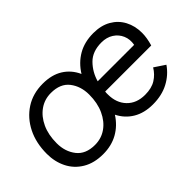

<svg xmlns="http://www.w3.org/2000/svg" viewBox="-77 -786 1073 1073"><g transform="rotate(-45 459.5 -250.0)"><path d="M258 9Q187 9 137 -21Q87 -51 61.5 -102Q36 -153 36 -215Q36 -301 69 -367Q102 -433 160.5 -471Q219 -509 297 -509Q368 -509 416 -479Q464 -449 489 -394Q523 -449 575 -479Q627 -509 697 -509Q758 -509 801.5 -484Q845 -459 868 -415.5Q891 -372 891 -317Q891 -278 877 -231H513Q512 -226 512 -220Q512 -214 512 -209Q512 -142 551.5 -101Q591 -60 658 -60Q710 -60 743.5 -81Q777 -102 798 -137L861 -95Q828 -47 775 -19Q722 9 651 9Q583 9 534.5 -20Q486 -49 460 -101Q426 -48 375 -19.5Q324 9 258 9ZM262 -60Q313 -60 352.5 -88Q392 -116 415 -166Q438 -216 438 -282Q438 -348 402.5 -394Q367 -440 293 -440Q242 -440 202.5 -412Q163 -384 140 -334.5Q117 -285 117 -218Q117 -152 153 -106Q189 -60 262 -60ZM524 -301H812Q819 -339 805.5 -370.5Q792 -402 762.5 -421Q733 -440 692 -440Q621 -440 580.5 -399Q540 -358 524 -301Z"/></g></svg>

Font: Prodigy Sans
Style: Italic
Weight: 400
Italic angle: -13°
Designer: Wei Huang
Foundry: Wei Huang
Version: Version 1.003; ttfautohint (v1.8.3)